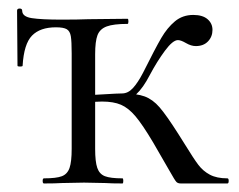

<svg xmlns="http://www.w3.org/2000/svg" viewBox="-20 -430 559 450"><path d="M267 -12Q269 -12 269 -6Q269 0 267 0Q241 0 227 -1L177 -2L125 -1Q110 0 83 0Q80 0 80 -6Q80 -12 83 -12Q112 -12 125 -17Q138 -22 143 -36.5Q148 -51 148 -81V-305Q148 -333 146 -345Q144 -357 136.5 -361.5Q129 -366 111 -366Q74 -366 55 -346.5Q36 -327 33 -276Q33 -274 27 -274Q21 -274 21 -276L20 -405Q20 -410 26 -410Q32 -410 32 -405Q32 -391 54.5 -387.5Q77 -384 125 -384Q163 -384 187 -385L279 -386Q281 -386 281 -380Q281 -374 279 -374Q246 -374 230 -368Q214 -362 208.5 -347.5Q203 -333 203 -303V-81Q203 -51 208 -36.5Q213 -22 226 -17Q239 -12 267 -12ZM339 -96Q314 -138 297.5 -157.5Q281 -177 263.5 -184.5Q246 -192 219 -192Q201 -192 177 -189L176 -207Q194 -207 224 -209Q256 -211 266 -211Q300 -211 319 -204Q338 -197 354 -178.5Q370 -160 398 -116L415 -89Q434 -58 445 -43.5Q456 -29 472 -20.5Q488 -12 513 -12Q516 -12 516 -6Q516 0 513 0H404Q397 0 393.5 -3.5Q390 -7 376.5 -31Q363 -55 339 -96ZM315 -259Q344 -317 358 -341Q372 -365 390 -380Q408 -395 433 -395Q455 -395 466.5 -385Q478 -375 478 -360Q478 -344 467.5 -333Q457 -322 439 -322Q428 -322 416 -329Q404 -336 397 -336Q385 -336 366.5 -311Q348 -286 331 -254Q300 -194 266 -194V-211Q280 -211 291.5 -223.5Q303 -236 315 -259Z"/></svg>

Font: Cormorant Infant
Style: Regular
Weight: 400
Designer: Christian Thalmann (Catharsis Fonts)
Foundry: Catharsis Fonts
Version: Version 4.000